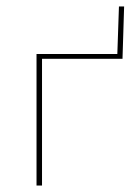

<svg xmlns="http://www.w3.org/2000/svg" viewBox="-20 -574 423 594"><path d="M348 -554H364L359 -392H110V0H93V-407H343Z"/></svg>

Font: EauTestInfant Thin
Style: Italic
Weight: 250
Italic angle: -12°
Designer: Christian Thalmann (Catharsis Fonts)
Version: Version 0.001;PS 000.001;hotconv 1.0.88;makeotf.lib2.5.64775